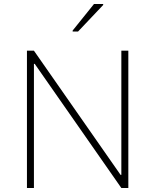

<svg xmlns="http://www.w3.org/2000/svg" viewBox="-20 -942 778 962"><path d="M115 0V-688H150L584 -66H588V-688H623V0H588L154 -622H150V0ZM344 -784V-789L451 -922H497V-917L371 -784Z"/></svg>

Font: Saira Thin
Style: Regular
Weight: 100
Designer: Hector Gatti with collaboration of the Omnibus-Type team
Foundry: Omnibus-Type
Version: Version 1.101